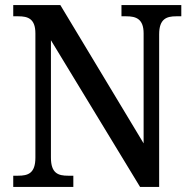

<svg xmlns="http://www.w3.org/2000/svg" viewBox="-20 -734 754 754"><path d="M32 0H268V-44H247C209 -44 180 -53 180 -115V-576L530 0H605V-599C605 -660 634 -670 672 -670H692V-714H457V-670H476C514 -670 544 -660 544 -603V-171L217 -714H32V-670H52C89 -670 119 -661 119 -603V-115C119 -53 90 -44 51 -44H32Z"/></svg>

Font: Noto Serif Tamil SemiCondensed Medium
Style: Regular
Weight: 500
Width: 4
Designer: Indian Type Foundry, Tom Grace, and the Monotype Design Team
Foundry: Monotype Imaging Inc.
Version: Version 2.004